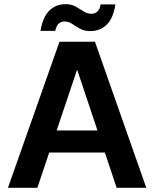

<svg xmlns="http://www.w3.org/2000/svg" viewBox="-20 -900 739 920"><path d="M18 0 265 -700H435L681 0H539L350 -565H349L159 0ZM130 -169 166 -275H522L557 -169ZM413 -751Q384 -751 363.5 -762.5Q343 -774 326 -785.5Q309 -797 288 -797Q272 -797 260.5 -786Q249 -775 245 -752H174Q185 -819 216.5 -849.5Q248 -880 294 -880Q323 -880 343 -868.5Q363 -857 380.5 -845.5Q398 -834 419 -834Q436 -834 447.5 -845.5Q459 -857 462 -879H533Q523 -813 491.5 -782Q460 -751 413 -751Z"/></svg>

Font: DM Sans 28pt
Style: Bold
Weight: 700
Version: Version 4.004;gftools[0.9.30]